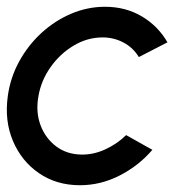

<svg xmlns="http://www.w3.org/2000/svg" viewBox="-28 -534 557 567"><path d="M344.5 -135 422 -91.5Q381 -44 325 -15.5Q269 13 208 13Q139 13 87.2 -22.5Q35.5 -58 10.2 -117.8Q-15 -177.5 -5 -250Q2.5 -305 28.8 -352.8Q55 -400.5 94.5 -436.8Q134 -473 182.2 -493.5Q230.5 -514 282 -514Q343 -514 391 -485.5Q439 -457 466.5 -409L382 -365.5Q365 -393.5 336.5 -408.5Q308 -423.5 275 -423.5Q230 -423.5 189.8 -399.5Q149.5 -375.5 121.5 -336Q93.5 -296.5 85.5 -250Q77 -203 91.8 -164Q106.5 -125 138.5 -101.2Q170.5 -77.5 215 -77.5Q250 -77.5 284.2 -93.5Q318.5 -109.5 344.5 -135Z"/></svg>

Font: Urbanist Medium
Style: Italic
Weight: 500
Italic angle: -8°
Designer: Corey Hu
Foundry: Corey Hu
Version: Version 1.330; ttfautohint (v1.8.4.7-5d5b)